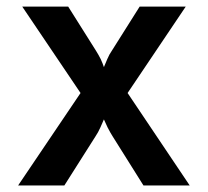

<svg xmlns="http://www.w3.org/2000/svg" viewBox="-20 -570 639 590"><path d="M35.6 0 227.5 -284.2 48.3 -549.8H189.5L274.4 -415Q282.2 -402.8 289.6 -388.2Q296.4 -373 299.3 -363.8Q302.7 -372.6 309.6 -388.2Q315.9 -403.3 324.2 -415L409.2 -549.8H550.8L372.1 -284.2L563 0H420.9L326.2 -150.9Q318.4 -163.1 310.5 -178.7Q303.2 -194.3 299.3 -203.1Q295.4 -194.3 288.6 -178.7Q281.7 -163.1 273.4 -150.9L177.7 0Z"/></svg>

Font: UDEV Gothic 35
Style: Bold
Weight: 700
Version: v2.1.0; ttfautohint (v1.8.4.7-5d5b-dirty) -l 6 -r 45 -G 200 